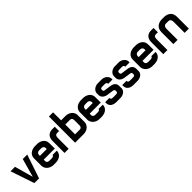

<svg xmlns="http://www.w3.org/2000/svg" viewBox="376 -2261 3808 3808"><g transform="rotate(-45 2280.0 -357.0)"><path d="M494 -500H369L260 -110L151 -500H26L194 0H326Z M964 -140H844C844 -114 817 -105 787 -103C769 -102 731 -102 713 -103C686 -105 654 -118 654 -154V-198H965C965 -211 965 -325 964 -354C962 -446 889 -503 789 -510C775 -511 726 -511 711 -510C612 -503 537 -448 536 -354C535 -274 535 -224 536 -144C537 -62 609 11 712 15C737 16 763 16 788 15C886 11 964 -45 964 -140ZM654 -304V-334C654 -370 686 -390 713 -392C728 -393 773 -393 787 -392C814 -390 846 -370 846 -334V-304Z M1201 -505C1115 -505 1040 -458 1040 -337V0H1156V-302C1156 -367 1182 -382 1212 -383C1236 -384 1249 -384 1271 -381V-504C1252 -505 1225 -505 1201 -505Z M1449 -730H1332V5H1581C1682 1 1754 -70 1755 -153C1756 -230 1756 -272 1755 -349C1754 -431 1684 -498 1582 -505H1449ZM1449 -113V-388C1490 -389 1545 -389 1581 -388C1607 -387 1636 -375 1637 -329C1638 -277 1638 -225 1637 -173C1636 -127 1607 -113 1581 -113Z M2254 -140H2134C2134 -114 2107 -105 2077 -103C2059 -102 2021 -102 2003 -103C1976 -105 1944 -118 1944 -154V-198H2255C2255 -211 2255 -325 2254 -354C2252 -446 2179 -503 2079 -510C2065 -511 2016 -511 2001 -510C1902 -503 1827 -448 1826 -354C1825 -274 1825 -224 1826 -144C1827 -62 1899 11 2002 15C2027 16 2053 16 2078 15C2176 11 2254 -45 2254 -140ZM1944 -304V-334C1944 -370 1976 -390 2003 -392C2018 -393 2063 -393 2077 -392C2104 -390 2136 -370 2136 -334V-304Z M2600 14C2688 10 2745 -44 2747 -101C2748 -124 2748 -152 2747 -176C2745 -243 2702 -284 2623 -295C2593 -299 2505 -311 2475 -316C2463 -318 2451 -328 2449 -344C2448 -355 2448 -361 2449 -372C2450 -388 2468 -399 2486 -400C2516 -402 2553 -402 2583 -400C2600 -399 2622 -388 2622 -362V-357H2742V-382C2742 -441 2682 -506 2596 -510C2580 -511 2494 -511 2478 -510C2390 -506 2331 -445 2329 -388C2328 -370 2328 -348 2329 -330C2331 -273 2380 -224 2458 -213L2588 -194C2614 -190 2630 -181 2630 -162V-129C2630 -109 2608 -99 2589 -98C2538 -96 2532 -96 2481 -98C2461 -99 2442 -109 2442 -131V-142H2322V-111C2322 -53 2362 9 2472 14C2502 15 2570 15 2600 14Z M3080 14C3168 10 3225 -44 3227 -101C3228 -124 3228 -152 3227 -176C3225 -243 3182 -284 3103 -295C3073 -299 2985 -311 2955 -316C2943 -318 2931 -328 2929 -344C2928 -355 2928 -361 2929 -372C2930 -388 2948 -399 2966 -400C2996 -402 3033 -402 3063 -400C3080 -399 3102 -388 3102 -362V-357H3222V-382C3222 -441 3162 -506 3076 -510C3060 -511 2974 -511 2958 -510C2870 -506 2811 -445 2809 -388C2808 -370 2808 -348 2809 -330C2811 -273 2860 -224 2938 -213L3068 -194C3094 -190 3110 -181 3110 -162V-129C3110 -109 3088 -99 3069 -98C3018 -96 3012 -96 2961 -98C2941 -99 2922 -109 2922 -131V-142H2802V-111C2802 -53 2842 9 2952 14C2982 15 3050 15 3080 14Z M3734 -140H3614C3614 -114 3587 -105 3557 -103C3539 -102 3501 -102 3483 -103C3456 -105 3424 -118 3424 -154V-198H3735C3735 -211 3735 -325 3734 -354C3732 -446 3659 -503 3559 -510C3545 -511 3496 -511 3481 -510C3382 -503 3307 -448 3306 -354C3305 -274 3305 -224 3306 -144C3307 -62 3379 11 3482 15C3507 16 3533 16 3558 15C3656 11 3734 -45 3734 -140ZM3424 -304V-334C3424 -370 3456 -390 3483 -392C3498 -393 3543 -393 3557 -392C3584 -390 3616 -370 3616 -334V-304Z M3971 -505C3885 -505 3810 -458 3810 -337V0H3926V-302C3926 -367 3952 -382 3982 -383C4006 -384 4019 -384 4041 -381V-504C4022 -505 3995 -505 3971 -505Z M4409 0H4527C4528 -83 4528 -251 4527 -334C4526 -451 4450 -503 4354 -510C4340 -511 4281 -511 4266 -510C4170 -503 4094 -451 4093 -334V0H4211V-314C4211 -367 4240 -390 4268 -392C4283 -393 4338 -393 4352 -392C4380 -390 4409 -367 4409 -314Z"/></g></svg>

Font: Fervojo
Style: Bold
Weight: 700
Designer: kohakuno
Version: ver.1.0